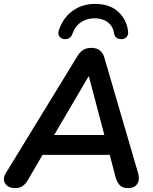

<svg xmlns="http://www.w3.org/2000/svg" viewBox="-25 -959 789 987"><path d="M52 8Q29 8 14 -2.5Q-1 -13 -4.5 -30.5Q-8 -48 5 -69L372 -669Q386 -692 403 -702.5Q420 -713 445 -713Q471 -713 488 -700Q505 -687 512 -661L684 -72Q692 -45 687 -27.5Q682 -10 668 -1Q654 8 634 8Q606 8 591.5 -6Q577 -20 569 -49L532 -190L572 -163H158L208 -187L116 -30Q105 -11 89.5 -1.5Q74 8 52 8ZM430 -566 240 -242 218 -265H545L518 -240L432 -566ZM304 -758Q288 -760 279.5 -773Q271 -786 278 -805Q299 -867 348 -903Q397 -939 464 -939Q537 -939 580.5 -900.5Q624 -862 633 -802Q636 -783 628 -771.5Q620 -760 603 -758Q592 -757 583 -760Q574 -763 568.5 -770Q563 -777 561 -788Q556 -824 529 -844.5Q502 -865 461 -865Q423 -865 392.5 -845.5Q362 -826 348 -787Q345 -777 339 -770Q333 -763 324.5 -760Q316 -757 304 -758Z"/></svg>

Font: Nunito ExtraLight
Style: Italic
Weight: 200
Italic angle: -9°
Designer: Vernon Adams
Foundry: Vernon Adams
Version: Version 3.602